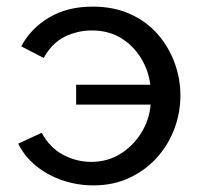

<svg xmlns="http://www.w3.org/2000/svg" viewBox="-20 -551 601 580"><path d="M35 -117 106 -150Q130 -105 170.5 -83.5Q211 -62 256 -62Q304 -62 342.5 -85.5Q381 -109 406 -148.5Q431 -188 435 -235H210V-295H434Q429 -337 406.5 -374.5Q384 -412 346.5 -435.5Q309 -459 257 -459Q214 -459 175.5 -440Q137 -421 112 -376L44 -411Q73 -465 128 -498Q183 -531 260 -531Q324 -531 373.5 -508.5Q423 -486 456.5 -447.5Q490 -409 507.5 -361Q525 -313 525 -263Q525 -211 507 -162.5Q489 -114 454.5 -75.5Q420 -37 371.5 -14Q323 9 262 9Q214 9 169.5 -6Q125 -21 90 -49Q55 -77 35 -117Z"/></svg>

Font: YasnoRaleway Medium
Style: Regular
Weight: 500
Designer: Matt McInerney, Pablo Impallari, Rodrigo Fuenzalida
Foundry: Matt McInerney, Pablo Impallari, Rodrigo Fuenzalida
Version: Version 4.026